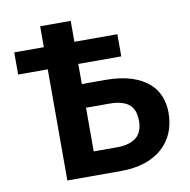

<svg xmlns="http://www.w3.org/2000/svg" viewBox="-75 -722 787 795"><g transform="rotate(-10 319.0 -324.0)"><path d="M273.4 -648.4V-560.5H454.1V-467.3H273.4V-382.8H370.6Q434.1 -382.8 479 -368.7Q523.9 -354.5 552.2 -330.3Q580.6 -306.2 593.5 -273.4Q606.4 -240.7 606.4 -204.1Q606.4 -157.7 590.6 -120.1Q574.7 -82.5 544.4 -55.7Q514.2 -28.8 470.5 -14.4Q426.8 0 370.6 0H145V-467.3H20.5V-560.5H145V-648.4ZM273.4 -283.2V-99.6H370.6Q402.3 -99.6 423.6 -106.9Q444.8 -114.3 457.3 -126.7Q469.7 -139.2 474.9 -155.8Q480 -172.4 480 -190.9Q480 -211.9 474.9 -229Q469.7 -246.1 457.3 -258.1Q444.8 -270 423.6 -276.6Q402.3 -283.2 370.6 -283.2Z"/></g></svg>

Font: Carlito
Style: Bold
Weight: 700
Designer: Lukasz Dziedzic
Foundry: tyPoland Lukasz Dziedzic
Version: Version 1.104